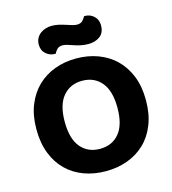

<svg xmlns="http://www.w3.org/2000/svg" viewBox="-123 -938 946 1055"><g transform="rotate(-15 350.0 -410.0)"><path d="M662 -304Q662 -226 638.5 -166Q615 -106 573 -65.5Q531 -25 474 -4Q417 17 350 17Q283 17 226 -4Q169 -25 127.5 -65.5Q86 -106 62.5 -166Q39 -226 39 -304Q39 -382 63 -441.5Q87 -501 129 -541.5Q171 -582 227.5 -603Q284 -624 350 -624Q416 -624 473 -603Q530 -582 572 -541.5Q614 -501 638 -441.5Q662 -382 662 -304ZM500 -304Q500 -400 459.5 -448.5Q419 -497 350 -497Q282 -497 241 -448.5Q200 -400 200 -304Q200 -207 240.5 -158.5Q281 -110 350 -110Q419 -110 459.5 -158.5Q500 -207 500 -304ZM266 -832Q287 -832 306.5 -827.5Q326 -823 344 -817Q362 -811 377.5 -806.5Q393 -802 405 -802Q426 -802 437 -814.5Q448 -827 453 -837H458Q487 -837 508.5 -817Q530 -797 530 -765Q530 -723 503.5 -703Q477 -683 437 -683Q413 -683 393 -687.5Q373 -692 355.5 -698Q338 -704 323.5 -708.5Q309 -713 297 -713Q276 -713 265 -701Q254 -689 249 -678H245Q216 -678 194 -697.5Q172 -717 172 -750Q172 -771 180.5 -786.5Q189 -802 202.5 -812Q216 -822 232.5 -827Q249 -832 266 -832Z"/></g></svg>

Font: Baloo Paaji 2
Style: Bold
Weight: 700
Designer: Shuchita Grover, Noopur Datye and Ek Type
Foundry: Ek Type
Version: Version 1.640;hotconv 1.0.111;makeotfexe 2.5.65597; ttfautoh